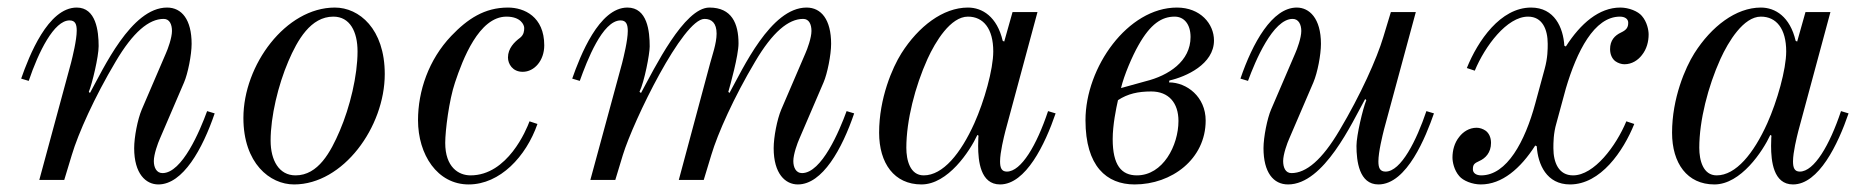

<svg xmlns="http://www.w3.org/2000/svg" viewBox="-20 -476 4938 508"><path d="M36 -268 56 -262C82 -339 123 -422 164 -422C179 -422 183 -412 183 -395C183 -370 172 -326 168 -310L84 0H150L170 -66C187 -123 230 -219 286 -313C332 -391 374 -426 413 -426C429 -426 435 -411 435 -394C435 -376 424 -346 419 -335L355 -186C344 -160 335 -113 335 -84C335 -16 366 12 399 12C464 12 516 -82 548 -176L528 -182C509 -130 462 -18 410 -18C394 -18 387 -33 387 -50C387 -68 398 -98 403 -109L467 -258C477 -281 487 -331 487 -360C487 -424 461 -456 422 -456C327 -456 253 -293 218 -230L215 -233C224 -255 241 -326 241 -354C241 -394 234 -456 183 -456C107 -456 57 -328 36 -268Z M696 -104C696 -168 716 -251 743 -314C767 -370 802 -432 862 -432C906 -432 926 -392 926 -340C926 -276 906 -193 879 -130C855 -74 822 -12 762 -12C718 -12 696 -52 696 -104ZM624 -164C624 -44 694 12 758 12C888 12 998 -140 998 -280C998 -400 930 -456 866 -456C736 -456 624 -304 624 -164Z M1086 -158C1086 -67 1137 12 1220 12C1303 12 1372 -62 1402 -148L1381 -155C1373 -133 1323 -12 1225 -12C1193 -12 1158 -34 1158 -98C1158 -130 1168 -211 1184 -258C1204 -318 1247 -432 1320 -432C1358 -432 1367 -410 1367 -402C1367 -394 1366 -384 1356 -376C1341 -365 1324 -348 1324 -324C1324 -307 1336 -286 1363 -286C1394 -286 1420 -316 1420 -356C1420 -432 1367 -456 1324 -456C1262 -456 1217 -426 1174 -381C1114 -318 1086 -235 1086 -158Z M1494 -268 1514 -262C1533 -315 1574 -422 1622 -422C1637 -422 1641 -411 1641 -394C1641 -369 1630 -325 1626 -309L1542 0H1608L1628 -66C1656 -157 1787 -426 1844 -426C1863 -426 1876 -415 1876 -387C1876 -361 1864 -328 1859 -309L1776 0H1842L1862 -66C1879 -123 1922 -219 1978 -313C2024 -391 2066 -426 2105 -426C2121 -426 2127 -411 2127 -394C2127 -376 2116 -346 2111 -335L2047 -186C2036 -160 2027 -113 2027 -84C2027 -16 2058 12 2091 12C2156 12 2208 -82 2240 -176L2220 -182C2201 -130 2154 -18 2102 -18C2086 -18 2079 -33 2079 -50C2079 -68 2090 -98 2095 -109L2159 -258C2169 -281 2179 -331 2179 -360C2179 -424 2153 -456 2114 -456C2019 -456 1945 -293 1910 -230L1907 -233C1912 -250 1934 -329 1934 -361C1934 -414 1916 -456 1857 -456C1790 -456 1712 -296 1676 -230L1672 -233C1685 -260 1699 -333 1699 -353C1699 -393 1693 -456 1640 -456C1565 -456 1515 -328 1494 -268Z M2306 -125C2306 -44 2346 12 2418 12C2488 12 2546 -76 2566 -119L2569 -117C2569 -117 2568 -110 2568 -90C2568 -50 2574 12 2626 12C2694 12 2745 -94 2773 -176L2753 -182C2723 -92 2682 -22 2644 -22C2630 -22 2626 -32 2626 -49C2626 -73 2636 -113 2640 -129L2725 -444H2659L2637 -366L2633 -368C2618 -432 2579 -456 2541 -456C2475 -456 2410 -406 2365 -335C2341 -297 2306 -216 2306 -125ZM2378 -85C2378 -157 2401 -247 2434 -320C2455 -366 2495 -432 2541 -432C2582 -432 2608 -400 2608 -340C2608 -292 2584 -208 2558 -150C2522 -70 2475 -12 2424 -12C2388 -12 2378 -52 2378 -85Z M2946 -243C2954 -277 2976 -328 2992 -356C3024 -413 3054 -432 3088 -432C3112 -432 3130 -413 3130 -378C3130 -314 3072 -276 3011 -261ZM2924 -108C2924 -145 2933 -189 2938 -211C2964 -228 2991 -234 3026 -234C3072 -234 3098 -204 3098 -156C3098 -91 3057 -12 2988 -12C2947 -12 2924 -39 2924 -108ZM2852 -158C2852 -36 2908 12 2982 12C3080 12 3170 -55 3170 -157C3170 -220 3120 -258 3073 -258L3074 -263C3118 -273 3192 -306 3192 -369C3192 -413 3156 -456 3094 -456C2964 -456 2852 -298 2852 -158Z M3262 -268 3282 -262C3301 -314 3348 -426 3400 -426C3416 -426 3423 -411 3423 -394C3423 -376 3412 -346 3407 -335L3343 -186C3333 -163 3323 -113 3323 -84C3323 -20 3349 12 3388 12C3483 12 3557 -151 3592 -214L3595 -211C3586 -189 3569 -118 3569 -90C3569 -50 3576 12 3627 12C3703 12 3753 -116 3774 -176L3754 -182C3728 -105 3687 -22 3646 -22C3631 -22 3627 -32 3627 -49C3627 -74 3638 -118 3642 -134L3726 -444H3660L3640 -378C3623 -321 3580 -225 3524 -131C3478 -53 3436 -18 3397 -18C3381 -18 3375 -33 3375 -50C3375 -68 3386 -98 3391 -109L3455 -258C3466 -284 3475 -331 3475 -360C3475 -428 3444 -456 3411 -456C3346 -456 3294 -362 3262 -268Z M3823 -59C3823 -48 3827 -26 3841 -10C3851 2 3875 12 3898 12C3954 12 4003 -30 4042 -91L4046 -89C4049 -41 4072 12 4134 12C4215 12 4275 -76 4304 -148L4283 -155C4256 -90 4198 -12 4142 -12C4104 -12 4090 -46 4090 -84C4090 -98 4090 -123 4098 -150L4123 -242C4152 -340 4198 -432 4266 -432C4279 -432 4288 -426 4288 -416C4288 -404 4284 -397 4269 -390C4252 -382 4240 -369 4240 -346C4240 -331 4246 -320 4254 -314C4261 -309 4270 -306 4278 -306C4298 -306 4314 -317 4324 -330C4337 -346 4342 -366 4342 -385C4342 -396 4338 -418 4324 -434C4314 -446 4290 -456 4267 -456C4211 -456 4162 -414 4123 -353L4119 -355C4116 -403 4093 -456 4031 -456C3950 -456 3890 -368 3861 -296L3882 -289C3909 -354 3967 -432 4023 -432C4061 -432 4075 -398 4075 -360C4075 -346 4075 -323 4067 -294L4042 -202C4015 -102 3967 -12 3899 -12C3886 -12 3877 -18 3877 -28C3877 -41 3881 -44 3894 -50C3910 -57 3925 -72 3925 -98C3925 -113 3919 -124 3911 -130C3904 -135 3895 -138 3887 -138C3867 -138 3851 -127 3841 -114C3828 -98 3823 -78 3823 -59Z M4404 -125C4404 -44 4444 12 4516 12C4586 12 4644 -76 4664 -119L4667 -117C4667 -117 4666 -110 4666 -90C4666 -50 4672 12 4724 12C4792 12 4843 -94 4871 -176L4851 -182C4821 -92 4780 -22 4742 -22C4728 -22 4724 -32 4724 -49C4724 -73 4734 -113 4738 -129L4823 -444H4757L4735 -366L4731 -368C4716 -432 4677 -456 4639 -456C4573 -456 4508 -406 4463 -335C4439 -297 4404 -216 4404 -125ZM4476 -85C4476 -157 4499 -247 4532 -320C4553 -366 4593 -432 4639 -432C4680 -432 4706 -400 4706 -340C4706 -292 4682 -208 4656 -150C4620 -70 4573 -12 4522 -12C4486 -12 4476 -52 4476 -85Z"/></svg>

Font: Old Standard
Style: Italic
Weight: 400
Italic angle: -15.2°
Designer: Alexey Kryukov <alexios@thessalonica.org.ru>
Version: Version 2.0